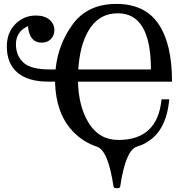

<svg xmlns="http://www.w3.org/2000/svg" viewBox="-20 -766 956 1000"><path d="M593.8 -696.8Q492.7 -696.8 439.5 -604Q395.5 -527.3 387.7 -404.3H766.1Q766.1 -696.8 593.8 -696.8ZM484.9 -2Q412.6 -25.4 357.4 -84Q270.5 -176.8 266.6 -340.8H232.4Q126 -340.8 70.8 -387.9Q15.6 -435.1 15.6 -523.9Q15.6 -595.7 59.8 -640.4Q104 -685.1 167 -685.1Q212.4 -685.1 237.8 -663.3Q263.2 -641.6 263.2 -608.9Q263.2 -581.5 245.1 -562.7Q227.1 -543.9 196.8 -543.9Q133.3 -543.9 125.5 -629.9Q63 -601.1 63 -536.1Q63 -476.6 101.6 -440.4Q140.1 -404.3 238.8 -404.3H269.5Q282.2 -535.6 359.6 -640.6Q437 -745.6 586.4 -745.6Q733.9 -745.6 804.9 -642.1Q876 -538.6 876 -340.8H386.2Q389.2 -212.4 440.9 -127.4Q495.6 -37.1 596.7 -37.1Q800.8 -37.1 821.3 -248.5H861.3Q844.7 -48.8 692.4 -2Q633.8 17.1 606 206.1Q605 214.4 588.9 214.4Q572.3 214.4 571.3 206.1Q543.5 17.1 484.9 -2Z"/></svg>

Font: Munson
Style: Regular
Weight: 400
Designer: Paul James MIller
Foundry: High-Logic / Made with FontCreator
Version: Version 2.10;May 5, 2019;FontCreator 11.5.0.2430 64-bit